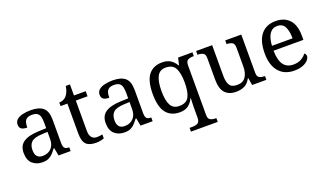

<svg xmlns="http://www.w3.org/2000/svg" viewBox="-80 -1188 3345 1966"><g transform="rotate(-20 1593.0 -205.0)"><path d="M200.2 9.8Q134.8 9.8 91.8 -28.3Q48.8 -66.4 48.8 -146.5Q48.8 -224.6 104 -261.7Q159.2 -298.8 271.5 -302.7L352.5 -305.7V-364.3Q352.5 -399.4 346.7 -426.3Q340.8 -453.1 321.3 -468.8Q301.8 -484.4 261.7 -484.4Q224.6 -484.4 205.1 -470.7Q185.5 -457 179.2 -433.1Q172.9 -409.2 172.9 -377.9Q131.8 -377.9 110.8 -392.1Q89.8 -406.2 89.8 -439.5Q89.8 -473.6 113.8 -494.1Q137.7 -514.6 177.7 -523.9Q217.8 -533.2 265.6 -533.2Q355.5 -533.2 399.9 -495.1Q444.3 -457 444.3 -364.3V-111.3Q444.3 -70.3 458 -55.7Q471.7 -41 504.9 -41H507.8V0H376L360.4 -84H352.5Q332 -56.6 312.5 -35.6Q293 -14.6 267.1 -2.4Q241.2 9.8 200.2 9.8ZM222.7 -50.8Q282.2 -50.8 317.4 -87.4Q352.5 -124 352.5 -186.5V-265.6L290 -262.7Q207 -258.8 175.3 -229Q143.6 -199.2 143.6 -141.6Q143.6 -50.8 222.7 -50.8Z M784.2 9.8Q710 9.8 676.3 -23.9Q642.6 -57.6 642.6 -141.6V-467.8H568.4V-506.8Q585.9 -506.8 607.4 -514.2Q628.9 -521.5 644.5 -538.1Q661.1 -555.7 671.9 -581.1Q682.6 -606.4 689.5 -643.6H734.4V-523.4H862.3V-467.8H734.4V-138.7Q734.4 -88.9 754.9 -65.4Q775.4 -42 808.6 -42Q826.2 -42 840.8 -43.9Q855.5 -45.9 871.1 -48.8V-5.9Q858.4 0 833 4.9Q807.6 9.8 784.2 9.8Z M1093.8 9.8Q1028.3 9.8 985.4 -28.3Q942.4 -66.4 942.4 -146.5Q942.4 -224.6 997.6 -261.7Q1052.7 -298.8 1165 -302.7L1246.1 -305.7V-364.3Q1246.1 -399.4 1240.2 -426.3Q1234.4 -453.1 1214.8 -468.8Q1195.3 -484.4 1155.3 -484.4Q1118.2 -484.4 1098.6 -470.7Q1079.1 -457 1072.8 -433.1Q1066.4 -409.2 1066.4 -377.9Q1025.4 -377.9 1004.4 -392.1Q983.4 -406.2 983.4 -439.5Q983.4 -473.6 1007.3 -494.1Q1031.2 -514.6 1071.3 -523.9Q1111.3 -533.2 1159.2 -533.2Q1249 -533.2 1293.5 -495.1Q1337.9 -457 1337.9 -364.3V-111.3Q1337.9 -70.3 1351.6 -55.7Q1365.2 -41 1398.4 -41H1401.4V0H1269.5L1253.9 -84H1246.1Q1225.6 -56.6 1206.1 -35.6Q1186.5 -14.6 1160.6 -2.4Q1134.8 9.8 1093.8 9.8ZM1116.2 -50.8Q1175.8 -50.8 1210.9 -87.4Q1246.1 -124 1246.1 -186.5V-265.6L1183.6 -262.7Q1100.6 -258.8 1068.8 -229Q1037.1 -199.2 1037.1 -141.6Q1037.1 -50.8 1116.2 -50.8Z M1733.4 234.4V193.4H1765.6Q1798.8 193.4 1822.3 181.2Q1845.7 168.9 1845.7 123V39.1Q1845.7 23.4 1846.2 -0.5Q1846.7 -24.4 1847.7 -48.8Q1848.6 -73.2 1849.6 -87.9H1845.7Q1824.2 -43 1789.1 -16.6Q1753.9 9.8 1696.3 9.8Q1599.6 9.8 1548.3 -55.2Q1497.1 -120.1 1497.1 -260.7Q1497.1 -402.3 1548.3 -467.8Q1599.6 -533.2 1696.3 -533.2Q1752.9 -533.2 1788.6 -509.3Q1824.2 -485.4 1845.7 -447.3H1851.6L1869.1 -523.4H2025.4V-482.4H2017.6Q1984.4 -482.4 1960.9 -470.2Q1937.5 -458 1937.5 -412.1V127Q1937.5 169.9 1961.4 181.6Q1985.4 193.4 2017.6 193.4H2025.4V234.4ZM1712.9 -52.7Q1789.1 -52.7 1817.4 -104Q1845.7 -155.3 1845.7 -260.7Q1845.7 -362.3 1817.4 -416.5Q1789.1 -470.7 1711.9 -470.7Q1647.5 -470.7 1619.6 -416.5Q1591.8 -362.3 1591.8 -259.8Q1591.8 -156.2 1619.6 -104.5Q1647.5 -52.7 1712.9 -52.7Z M2309.6 9.8Q2232.4 9.8 2190.4 -35.6Q2148.4 -81.1 2148.4 -181.6V-416Q2148.4 -459 2124.5 -470.7Q2100.6 -482.4 2068.4 -482.4H2065.4V-523.4H2240.2V-186.5Q2240.2 -123 2261.7 -87.9Q2283.2 -52.7 2342.8 -52.7Q2407.2 -52.7 2436.5 -96.2Q2465.8 -139.6 2465.8 -210.9V-412.1Q2465.8 -458 2442.4 -470.2Q2418.9 -482.4 2385.7 -482.4H2382.8V-523.4H2557.6V-106.4Q2557.6 -63.5 2581.5 -52.2Q2605.5 -41 2637.7 -41H2640.6V0H2485.4L2472.7 -79.1H2467.8Q2437.5 -24.4 2397.5 -7.3Q2357.4 9.8 2309.6 9.8Z M2943.4 9.8Q2836.9 9.8 2776.9 -60.5Q2716.8 -130.9 2716.8 -257.8Q2716.8 -394.5 2773.4 -463.9Q2830.1 -533.2 2933.6 -533.2Q3028.3 -533.2 3082.5 -474.6Q3136.7 -416 3136.7 -299.8V-254.9H2811.5Q2813.5 -148.4 2850.1 -100.1Q2886.7 -51.8 2957 -51.8Q3007.8 -51.8 3043.5 -72.8Q3079.1 -93.8 3096.7 -120.1Q3103.5 -117.2 3109.4 -108.4Q3115.2 -99.6 3115.2 -86.9Q3115.2 -67.4 3096.7 -44.9Q3078.1 -22.5 3040 -6.3Q3002 9.8 2943.4 9.8ZM3038.1 -307.6Q3038.1 -385.7 3014.2 -433.1Q2990.2 -480.5 2931.6 -480.5Q2877.9 -480.5 2848.1 -436Q2818.4 -391.6 2813.5 -307.6Z"/></g></svg>

Font: Noto Serif Todhri
Style: Regular
Weight: 400
Designer: Mikhail Merkuryev
Version: Version 1.000; ttfautohint (v1.8.4.7-5d5b)